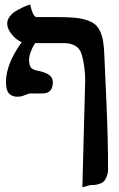

<svg xmlns="http://www.w3.org/2000/svg" viewBox="-20 -596 516 832"><path d="M164.1 -190.9H141.1H108.9Q106.4 -190.9 90.8 -185.1Q72.3 -176.8 56.2 -176.8Q32.2 -176.8 19 -190.9Q5.9 -205.1 5.9 -240.2Q5.9 -319.3 74.2 -413.1Q49.3 -423.8 30.3 -447.8Q11.2 -471.7 11.2 -494.1Q11.2 -509.3 21.5 -523.4Q31.7 -537.6 46.4 -546.6Q61 -555.7 75.7 -562.7Q90.3 -569.8 100.6 -573.2L110.8 -576.2Q122.6 -522 139.2 -522H225.1Q270 -522 300.3 -519.5Q330.6 -517.1 354.2 -509.3Q377.9 -501.5 391.4 -490.7Q404.8 -480 413.8 -460.2Q422.9 -440.4 426.8 -417Q430.7 -394 432.1 -356.9L441.9 -134.8Q448.2 11.2 448.2 134.8Q448.2 154.8 442.6 168.9Q437 183.1 429.7 190.2Q422.4 197.3 410.4 200.9Q398.4 204.6 390.9 205.3Q383.3 206.1 372.1 206.1Q369.1 206.1 336.9 215.8L349.1 -246.1Q349.1 -284.7 342.8 -321Q336.4 -357.4 328.1 -375Q309.1 -409.2 255.9 -409.2H131.8Q106 -366.7 106 -335.9Q106 -313.5 113.8 -303.5Q121.6 -293.5 145 -289.1Q209 -276.9 209 -241.2Q209 -190.9 164.1 -190.9Z"/></svg>

Font: Linux Libertine G
Style: Semibold
Weight: 600
Designer: Philipp H. Poll
Foundry: Philipp H. Poll
Version: Version 5.1.1